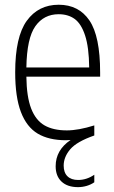

<svg xmlns="http://www.w3.org/2000/svg" viewBox="-20 -568 468 790"><path d="M392 -252.5H88.5Q89.5 -170 108.2 -121.5Q127 -73 163 -52.2Q199 -31.5 255 -31.5Q302.5 -31.5 368 -52V-10.5Q296 14.5 269 46.2Q242 78 242 113.5Q242 142 257.5 157.2Q273 172.5 301.5 172.5Q336.5 172.5 368 151V182Q354.5 191.5 336.8 196.8Q319 202 301 202Q257.5 202 233.2 179.2Q209 156.5 209 116Q209 49.5 270.5 8Q257.5 9 251.5 9Q181 9 135.2 -18.2Q89.5 -45.5 66 -107.2Q42.5 -169 42.5 -270.5Q42.5 -416.5 90.2 -482.5Q138 -548.5 221.5 -548.5Q304 -548.5 348 -483.8Q392 -419 392 -270ZM88.5 -290.5H347Q346 -373.5 330.2 -421.8Q314.5 -470 287.5 -489.8Q260.5 -509.5 221.5 -509.5Q160.5 -509.5 125.5 -460.2Q90.5 -411 88.5 -290.5Z"/></svg>

Font: Encode Sans Condensed ExLight
Style: Regular
Weight: 275
Width: 3
Designer: Multiple Designers
Foundry: Impallari Type
Version: Version 2.000